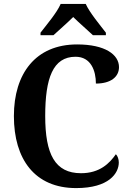

<svg xmlns="http://www.w3.org/2000/svg" viewBox="-20 -951 666 981"><path d="M187 -784V-771H253C279 -795 325 -835 354 -864C382 -836 431 -794 455 -771H521V-784C492 -822 438 -886 418 -931H290C271 -886 216 -822 187 -784ZM369 10C537 10 587 -66 587 -121C587 -137 581 -155 572 -163C540 -117 490 -66 394 -66C261 -66 211 -163 211 -358C211 -551 250 -661 366 -661C445 -661 470 -589 470 -524C547 -524 588 -559 588 -608C588 -672 517 -724 374 -724C162 -724 51 -575 51 -358C51 -137 158 10 369 10Z"/></svg>

Font: Noto Serif SemiCondensed
Style: Bold
Weight: 700
Width: 4
Designer: Monotype Design Team
Foundry: Monotype Imaging Inc.
Version: Version 2.015